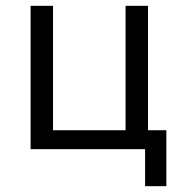

<svg xmlns="http://www.w3.org/2000/svg" viewBox="-20 -512 636 659"><path d="M85 0V-492H162V-65H411V-492H488V-65H551V127H478V0Z"/></svg>

Font: Wix Madefor Text
Style: Regular
Weight: 400
Designer: Dalton Maag Ltd
Foundry: Dalton Maag Ltd
Version: Version 3.100